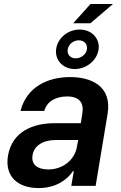

<svg xmlns="http://www.w3.org/2000/svg" viewBox="-20 -944 615 975"><path d="M176.1 11C261.7 11 320 -29.1 350.5 -74.9H354.8L342 0H465.6L526.3 -365.1C550.4 -509.2 440 -552.6 336.3 -552.6C221.6 -552.6 115.1 -502.1 84.2 -380.7H204.9C217.7 -426.8 259.2 -454.2 321.7 -454.2C381.4 -454.2 407 -422.6 398.4 -370L390.3 -318.5H258.9C147 -318.5 41.2 -275.9 20.6 -153.1C2.8 -46.2 72.4 11 176.1 11ZM145.2 -155.2C152.7 -204.9 199.2 -233 263.1 -233H377.1L370 -195.7C359 -134.6 301.8 -83.5 224.8 -83.5C171.2 -83.5 137.4 -108.3 145.2 -155.2ZM265.6 -698.2C256 -641 298.3 -593.4 359.7 -593.4C417.6 -593.4 470.2 -635.3 480.1 -689.3C490.1 -746.1 447.1 -794 384.6 -794C326.7 -794 274.5 -752.8 265.6 -698.2ZM323.9 -693.5C328.5 -720.2 353.3 -739.3 380 -739.3C408 -739.3 425.4 -719.1 421.5 -693.5C417.6 -667.6 391.3 -647.7 364.3 -647.7C336.6 -647.7 319.2 -668.7 323.9 -693.5ZM351.9 -826H439.3L553.6 -923.7H439.6Z"/></svg>

Font: Margiela Sans Semi Bold
Style: Italic
Weight: 600
Italic angle: -9.39999°
Designer: Stefan Endress, Andreas Faust
Version: Version 1.100;FEAKit 1.0